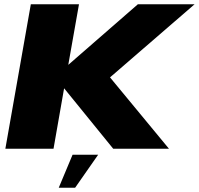

<svg xmlns="http://www.w3.org/2000/svg" viewBox="-20 -695 929 897"><path d="M5 0H230L279.5 -282.5L509 0H769.5L494 -333.5L889 -675H624L299 -392L349 -675H124ZM254.5 182H331L438.5 28H319Z"/></svg>

Font: Anybody Expanded ExtraBold
Style: Italic
Weight: 800
Width: 7
Italic angle: -10°
Version: Version 1.113;gftools[0.9.25]